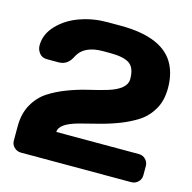

<svg xmlns="http://www.w3.org/2000/svg" viewBox="-104 -807 909 911"><g transform="rotate(15 351.0 -352.0)"><path d="M29.8 -45.9V-117.2Q29.8 -179.2 55.4 -224.6Q81.1 -270 121.1 -295.9Q161.1 -321.8 210 -340.3Q258.8 -358.9 307.9 -370.4Q356.9 -381.8 397 -393.6Q487.8 -420.9 487.8 -471.2Q487.8 -525.9 459.5 -545.9Q431.2 -565.9 363.8 -565.9H329.1Q234.9 -565.9 205.1 -505.9Q183.1 -460 139.2 -460H81.1Q57.1 -460 43.9 -477.1Q30.8 -494.1 30.8 -514.2Q30.8 -569.8 73.5 -614.5Q116.2 -659.2 179.7 -681.6Q243.2 -704.1 312 -704.1H377.9Q592.3 -704.1 649.4 -585Q671.9 -538.1 671.9 -476.1Q671.9 -414.1 646.5 -370.6Q621.1 -327.1 581.1 -301.5Q541 -275.9 491.9 -257.3Q442.9 -238.8 394 -226.8Q345.2 -214.8 305.2 -204.1Q213.9 -178.7 213.9 -138.2H619.1Q639.2 -138.2 652.6 -124.5Q666 -110.8 666 -91.8V-45.9Q666 -26.9 652.1 -13.4Q638.2 0 619.1 0H77.1Q58.1 0 43.9 -13.4Q29.8 -26.9 29.8 -45.9Z"/></g></svg>

Font: Days One
Style: Regular
Weight: 400
Designer: Alexander Kalachev, Alexey Maslov, Jovanny Lemonad
Foundry: Alexander Kalachev, Alexey Maslov, Jovanny Lemonad
Version: Version 1.002